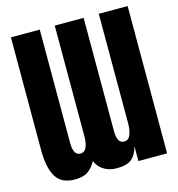

<svg xmlns="http://www.w3.org/2000/svg" viewBox="-124 -967 1005 1082"><g transform="rotate(-15 378.5 -425.5)"><path d="M180.2 7.8Q102.1 7.8 70.1 -45.7Q38.1 -99.1 38.1 -200.2V-859.4H206.5V-197.3Q206.5 -125 248.5 -125Q272 -125 283 -150.1Q293.9 -175.3 293.9 -209.5V-859.4H462.4V-197.3Q462.4 -166 471.7 -146.5Q481 -127 503.4 -127Q529.3 -127 540 -154.3Q550.8 -181.6 550.8 -218.8V-859.4H719.2V0H551.8V-86.4Q539.6 -38.6 511.7 -15.4Q483.9 7.8 424.8 7.8Q381.8 7.8 349.4 -12.2Q316.9 -32.2 304.2 -66.4Q282.2 -27.8 254.9 -10Q227.5 7.8 180.2 7.8Z"/></g></svg>

Font: webenart
Style: Regular
Weight: 400
Designer: Vernon Adams
Foundry: Vernon Adams
Version: Version 2.116; ttfautohint (v1.8.3)